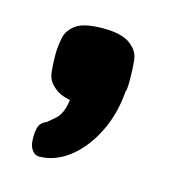

<svg xmlns="http://www.w3.org/2000/svg" viewBox="-52 -735 289 328"><g transform="rotate(15 92.0 -571.0)"><path d="M43 -451Q43 -451 39 -452Q35 -453 30.5 -459.5Q26 -466 26 -480Q26 -499 32 -505Q38 -511 41 -511Q42 -512 54.5 -522.5Q67 -533 70 -558Q60 -560 52.5 -563.5Q45 -567 39 -573Q29 -582 27.5 -596.5Q26 -611 26 -625Q26 -641 29 -656Q32 -671 46 -681Q60 -691 94 -691Q132 -691 147 -675Q157 -666 158.5 -651.5Q160 -637 160 -623Q160 -616 160 -609Q160 -602 158 -596Q155 -556 138.5 -523Q122 -490 97 -470.5Q72 -451 43 -451Z"/></g></svg>

Font: Fredoka Expanded Medium
Style: Regular
Weight: 500
Width: 7
Designer: Ben Nathan
Foundry: Milena B. Brandão, Ben Nathan
Version: Version 2.001